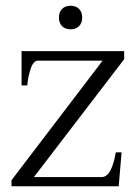

<svg xmlns="http://www.w3.org/2000/svg" viewBox="-20 -648 473 668"><path d="M185 -587Q185 -606 196 -617Q207 -628 226 -628Q244 -628 255 -617Q266 -606 266 -587Q266 -568 255 -557Q244 -546 226 -546Q207 -546 196 -557Q185 -568 185 -587ZM20 -21 337 -437H112Q96 -437 86.5 -408Q77 -379 75 -351H55V-470H412V-442L98 -32H334Q368 -32 383 -118H403L393 0H20Z"/></svg>

Font: Taviraj Light
Style: Regular
Weight: 300
Designer: Katatrad Team
Foundry: CadsonDemak
Version: Version 1.001